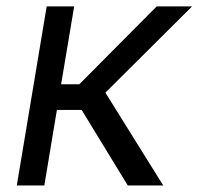

<svg xmlns="http://www.w3.org/2000/svg" viewBox="-20 -565 605 585"><path d="M122.2 -545.5H206L166.2 -308.2H221.6L457.4 -545.5H565.3L301.1 -282.7L477.3 0H369.3L228.7 -230.1H153.4L115.1 0H31.2Z"/></svg>

Font: Inter P
Style: Italic
Weight: 400
Italic angle: -9.40001°
Designer: Rasmus Andersson
Foundry: rsms
Version: Version 3.018;git-588b23468